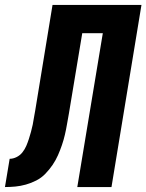

<svg xmlns="http://www.w3.org/2000/svg" viewBox="-62 -755 591 775"><path d="M-42 0 -23 -114Q-9 -114 5 -121Q19 -128 28.5 -140Q38 -152 44 -166Q50 -180 54.5 -194Q59 -208 63 -222.5Q67 -237 70 -251.5Q73 -266 75 -280Q77 -294 80 -308L150 -735H509L388 0H250L353 -621H270L216 -296Q212 -275 208.5 -254Q205 -233 200 -211.5Q195 -190 188 -169.5Q181 -149 172 -128.5Q163 -108 150 -89Q137 -70 121 -53.5Q105 -37 84.5 -26.5Q64 -16 42.5 -10Q21 -4 0 -2Q-21 0 -42 0Z"/></svg>

Font: Iosevka Term Curly Heavy
Style: Italic
Weight: 900
Italic angle: -9°
Designer: Belleve Invis
Foundry: Belleve Invis
Version: Version 32.3.0